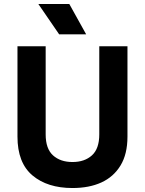

<svg xmlns="http://www.w3.org/2000/svg" viewBox="-20 -933 730 967"><path d="M345 14Q219 14 143.5 -49.5Q68 -113 68 -245V-700H210V-256Q210 -184 247 -150.5Q284 -117 345 -117Q406 -117 443 -150.5Q480 -184 480 -256V-700H622V-245Q622 -157 587 -99.5Q552 -42 490.5 -14Q429 14 345 14ZM278 -760 173 -913H329L414 -760Z"/></svg>

Font: SUSE Thin
Style: Bold
Weight: 700
Version: Version 1.000